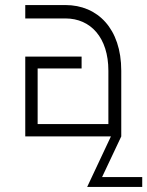

<svg xmlns="http://www.w3.org/2000/svg" viewBox="-20 -540 583 760"><path d="M409 -260V-49H129V-269H303V-316H80V0H419L325 200H543V161H384L460 0V-260C460 -427 366 -520 239 -520H80V-467H239C339 -467 409 -391 409 -260Z"/></svg>

Font: Grotesk 01 Extrafine
Style: Bold
Weight: 400
Designer: Frank Adebiaye, contributions by Jérémy Landes, Ariel Martín Pérez
Foundry: Velvetyne Type Foundry
Version: Version 3.000;Glyphs 3.1.2 (3150)